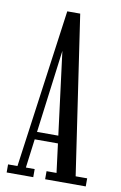

<svg xmlns="http://www.w3.org/2000/svg" viewBox="-82 -749 501 796"><g transform="rotate(10 169.0 -351.0)"><path d="M4 0V-34H43.5L135.5 -701.5H190L288.5 -34H337V0H166V-34H208L144 -536.5L79 -34H116V0ZM82 -155.5V-187.5H205V-155.5Z"/></g></svg>

Font: Imbue Thin
Style: Regular
Weight: 400
Version: Version 1.102